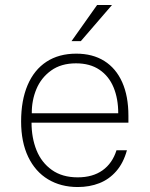

<svg xmlns="http://www.w3.org/2000/svg" viewBox="-20 -743 602 773"><path d="M293 -29Q353 -29 392.8 -57.2Q432.5 -85.5 449 -138H491Q477 -87 448.2 -54Q419.5 -21 380 -5.5Q340.5 10 293 10Q225 10 173.5 -21Q122 -52 93.5 -111.5Q65 -171 65 -254Q65 -339 91.2 -400.5Q117.5 -462 167.2 -494.5Q217 -527 287 -527Q353 -527 400 -497.5Q447 -468 472 -412Q497 -356 497 -277V-249H107Q107 -188 127 -138.2Q147 -88.5 188.8 -58.8Q230.5 -29 293 -29ZM456 -287Q456 -346 437.2 -391.2Q418.5 -436.5 380.5 -462.2Q342.5 -488 286 -488Q226 -488 185.8 -459Q145.5 -430 126.5 -384.2Q107.5 -338.5 108 -287ZM431 -723 305.5 -577.5H268L371 -723Z"/></svg>

Font: Public Sans VF
Style: Regular
Weight: 400
Designer: Pablo Impallari, Rodrigo Fuenzalida (Modified by Dan O. Williams and USWDS)
Version: Version 1.003